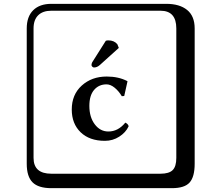

<svg xmlns="http://www.w3.org/2000/svg" viewBox="-20 -774 1140 1006"><path d="M534.2 -560.1Q538.6 -562.5 547.4 -562.5Q577.6 -562.5 594.7 -542.5L602.5 -522.9L503.4 -433.6Q488.8 -420.4 472.7 -420.4Q467.8 -420.4 463.6 -424.6Q459.5 -428.7 459.5 -432.6Q459.5 -443.4 466.3 -452.6ZM538.1 -332Q498 -332 473.1 -303Q448.2 -273.9 448.2 -219.2Q448.2 -160.2 476.6 -122.6Q504.9 -85 547.9 -85Q598.6 -85 636.2 -130.9H638.2Q653.3 -122.1 653.8 -111.8Q638.7 -79.6 604.7 -57.9Q570.8 -36.1 529.8 -36.1Q448.7 -36.1 402.3 -81.1Q356 -126 356 -200.2Q356 -278.3 408.4 -325.7Q460.9 -373 539.1 -373Q601.1 -373 647 -349.1L647.9 -347.2L630.9 -271L618.2 -270Q602.1 -296.9 580.6 -314.5Q559.1 -332 538.1 -332ZM249 -717.8Q204.1 -717.8 179.9 -693.8Q155.8 -669.9 155.8 -625V53.2Q155.8 136.2 249 136.2H820.8Q865.7 136.2 884.8 117.2Q903.8 98.1 903.8 53.2V-625Q903.8 -717.8 820.8 -717.8ZM1000 84Q1000 152.8 973.4 182.4Q946.8 211.9 880.9 211.9H249Q181.2 211.9 150.6 181.4Q120.1 150.9 120.1 84V-625Q120.1 -687 154.1 -720.5Q188 -753.9 249 -753.9H851.1Q920.9 -753.9 960.4 -721.9Q1000 -689.9 1000 -625Z"/></svg>

Font: Linux Biolinum Keyboard O
Style: Regular
Weight: 700
Designer: Philipp H. Poll
Foundry: Philipp H. Poll
Version: Version 0.6.1